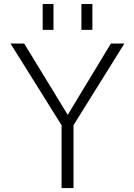

<svg xmlns="http://www.w3.org/2000/svg" viewBox="-20 -952 677 973"><path d="M196.3 -800.8V-931.6H251V-800.8ZM392.6 -800.8V-931.6H448.2V-800.8ZM323.2 -370.1 542 -731.4H610.4L352.5 -317.4V1H292V-317.4L33.2 -731.4H102.5Z"/></svg>

Font: Gen Shin Gothic Light
Style: Regular
Weight: 200
Designer: [Source Han Sans]
Ryoko NISHIZUKA  (kana & ideographs); Paul D. Hunt (Latin, Greek & Cyrillic); Wenlong ZHANG  (bopomofo
Version: Version 1.002.20150607